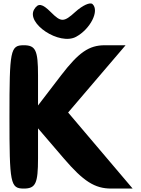

<svg xmlns="http://www.w3.org/2000/svg" viewBox="-20 -1146 819 1116"><path d="M35 -467C35 -79 40 -50 118 -50C187 -50 201 -79 201 -225V-400L351 -225C465 -92 531 -50 626 -50H751C626 -197 501 -345 376 -492C487 -623 599 -752 710 -883H589C497 -883 437 -841 335 -708L201 -533V-708C201 -854 187 -883 118 -883C40 -883 35 -855 35 -467ZM179 -1092C129 -1010 326 -880 422 -932C505 -977 559 -1083 518 -1122C504 -1135 460 -1115 418 -1077C351 -1016 335 -1016 276 -1075C226 -1125 202 -1130 179 -1092Z"/></svg>

Font: Hussar Skorodowane
Style: Bold
Weight: 700
Foundry: Cannot Into Space Fonts
Version: Version 0.892